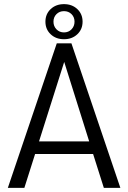

<svg xmlns="http://www.w3.org/2000/svg" viewBox="-20 -910 621 930"><path d="M431 -164H150L98 0H18L255 -700H326L563 0H483ZM412 -225 291 -610 169 -225ZM200 -805Q200 -842 225.5 -866Q251 -890 290 -890Q329 -890 354.5 -866Q380 -842 380 -805Q380 -768 354.5 -744Q329 -720 290 -720Q251 -720 225.5 -744Q200 -768 200 -805ZM341 -805Q341 -827 326.5 -841.5Q312 -856 290 -856Q268 -856 253.5 -841.5Q239 -827 239 -805Q239 -783 253.5 -768Q268 -753 290 -753Q312 -753 326.5 -768Q341 -783 341 -805Z"/></svg>

Font: Sarabun Light
Style: Regular
Weight: 300
Designer: Suppakit Chalermlarp | Katatrad Co.,Ltd.
Foundry: Cadson Demak Co.,Ltd.
Version: Version 1.000; ttfautohint (v1.6)